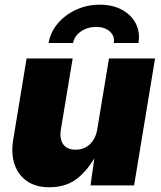

<svg xmlns="http://www.w3.org/2000/svg" viewBox="-20 -790 685 818"><path d="M190.4 7.8Q132.8 7.8 95 -18.3Q57.1 -44.4 41.7 -90.6Q26.4 -136.7 36.6 -196.8L93.3 -541H289.6L239.3 -238.3Q232.9 -198.2 249.3 -175.3Q265.6 -152.3 302.2 -152.3Q326.7 -152.3 345.7 -162.8Q364.7 -173.3 377.4 -192.9Q390.1 -212.4 394.5 -239.7L444.3 -541H640.6L551.3 0H365.7L385.3 -140.1H394.5Q364.7 -77.1 315.4 -34.7Q266.1 7.8 190.4 7.8ZM405.3 -770Q460 -770 499.8 -748.3Q539.6 -726.6 558.6 -689.7Q577.6 -652.8 569.8 -606.9H464.8Q469.7 -636.2 448 -655.8Q426.3 -675.3 389.6 -675.3Q352.5 -675.3 324.5 -655.8Q296.4 -636.2 291.5 -606.9H187Q194.8 -652.8 225.8 -689.7Q256.8 -726.6 303.7 -748.3Q350.6 -770 405.3 -770Z"/></svg>

Font: Inter 17pt Black
Style: Italic
Weight: 900
Italic angle: -9.3988°
Version: Version 4.001;git-66647c0bb